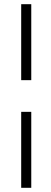

<svg xmlns="http://www.w3.org/2000/svg" viewBox="-20 -694 245 915"><path d="M129 -674V-312H81V-674ZM129 -161V201H81V-161Z"/></svg>

Font: Libertinus Sans
Style: Regular
Weight: 400
Designer: Philipp H. Poll
Foundry: Khaled Hosny
Version: Version 6.1